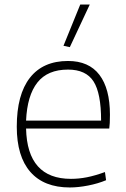

<svg xmlns="http://www.w3.org/2000/svg" viewBox="-20 -818 557 847"><path d="M260 -616 334 -798H376L288 -610ZM288 9Q174 9 114 -59.5Q54 -128 54 -259Q54 -401 112 -475Q170 -549 280 -549Q372 -549 418.5 -488Q465 -427 465 -312Q465 -270 462 -251H95Q100 -29 293 -29Q328 -29 363.5 -36Q399 -43 443 -59L448 -23Q412 -8 368.5 0.5Q325 9 288 9ZM280 -511Q190 -511 145 -454Q100 -397 95 -286H426Q426 -407 392.5 -459Q359 -511 280 -511Z"/></svg>

Font: Encode Sans Normal
Style: Thin
Weight: 100
Designer: Pablo Impallari, Andres Torresi
Foundry: Pablo Impallari, Andres Torresi
Version: Version 1.000; ttfautohint (v1.00) -l 8 -r 50 -G 200 -x 14 -